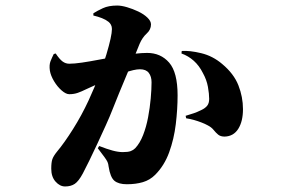

<svg xmlns="http://www.w3.org/2000/svg" viewBox="-20 -622 1040 693"><path d="M215 51Q196 51 180.5 33.5Q165 16 165 -13Q165 -36 169 -47.5Q173 -59 186 -75Q212 -106 243.5 -156Q275 -206 300 -260Q322 -308 338 -350Q354 -392 364 -425.5Q374 -459 379 -482Q384 -505 384 -517Q384 -526 380.5 -532.5Q377 -539 372 -543Q362 -551 348 -556.5Q334 -562 317 -566V-574Q331 -583 351.5 -592.5Q372 -602 403 -602Q418 -602 438.5 -596Q459 -590 479 -580.5Q499 -571 512 -558.5Q525 -546 525 -534Q525 -515 509.5 -501Q494 -487 484 -464Q478 -448 465.5 -418.5Q453 -389 438 -353.5Q423 -318 409.5 -285Q396 -252 387 -229Q377 -203 362 -170Q347 -137 331.5 -103.5Q316 -70 302 -41.5Q288 -13 279 4Q264 32 250 41.5Q236 51 215 51ZM438 43Q408 43 393 30.5Q378 18 372 -21Q371 -31 368 -37.5Q365 -44 357 -55Q349 -66 333 -87L338 -95Q366 -84 386.5 -78.5Q407 -73 423 -73Q442 -73 451.5 -76.5Q461 -80 468 -87Q485 -105 496.5 -134.5Q508 -164 514.5 -198.5Q521 -233 524 -266.5Q527 -300 527 -325Q527 -346 517 -359Q507 -372 485 -372Q465 -372 430 -359.5Q395 -347 357 -330Q319 -313 289 -299Q275 -292 261 -287Q247 -282 230 -282Q218 -282 202.5 -295.5Q187 -309 175 -329Q163 -349 160 -367Q157 -388 162.5 -401.5Q168 -415 174 -427L181 -429Q195 -408 206 -400Q217 -392 230 -392Q248 -392 275.5 -396Q303 -400 339.5 -407Q376 -414 419 -421Q440 -425 466 -428Q492 -431 511 -431Q560 -431 590.5 -396Q621 -361 621 -278Q621 -228 614.5 -174Q608 -120 590.5 -72Q573 -24 540 9Q521 28 495.5 35.5Q470 43 438 43ZM791 -129Q776 -129 767.5 -136Q759 -143 751 -153Q743 -163 729 -170Q720 -175 707 -180Q694 -185 680 -189Q666 -193 652 -195L650 -204Q669 -210 678.5 -213Q688 -216 694 -219Q700 -222 707 -225Q720 -231 727.5 -240Q735 -249 735 -265Q735 -283 730.5 -308.5Q726 -334 712 -359Q699 -385 679.5 -402.5Q660 -420 635 -429L636 -438Q665 -440 706.5 -430Q748 -420 782 -391Q824 -356 840.5 -314Q857 -272 857 -228Q857 -184 840 -157Q823 -130 791 -129Z"/></svg>

Font: Noto Serif SC ExtraLight Black
Style: Regular
Weight: 900
Version: Version 2.002-H1;hotconv 1.1.0;makeotfexe 2.6.0